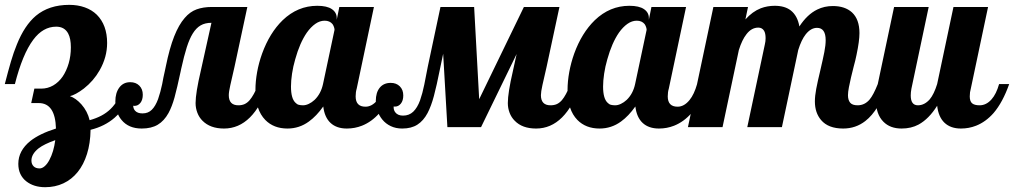

<svg xmlns="http://www.w3.org/2000/svg" viewBox="-20 -529 4220 799"><path d="M89.4 225.6Q73.7 213.4 64.9 195.1Q56.2 176.8 56.2 152.8Q56.2 98.1 106.4 57.6Q145 27.3 212.9 5.9Q210 -100.1 141.1 -100.1H109.9L123 -160.2H151.9Q178.2 -160.2 201.2 -173.3Q224.1 -186.5 240.7 -210.4Q256.8 -234.4 265.9 -265.6Q274.9 -296.9 274.9 -332Q274.9 -368.7 263.7 -389.6Q248.5 -418 213.9 -418Q158.7 -418 118.2 -363.3Q73.7 -303.7 42 -179.2H0Q14.2 -234.4 25.4 -272.7Q36.6 -311 50.3 -344.2Q82 -423.3 129.4 -463.4Q184.1 -508.8 268.1 -508.8Q303.7 -508.8 333 -498.3Q362.3 -487.8 382.8 -467.8Q425.8 -424.8 425.8 -350.1Q425.8 -291 394.5 -236.3Q369.6 -192.4 329.1 -160.6Q312 -147.5 296.6 -139.2Q281.2 -130.9 271 -128.9Q295.4 -120.6 318.8 -94.7Q344.2 -65.9 353 -28.8Q380.9 -36.6 402.1 -47.9Q423.3 -59.1 440.4 -75.7Q458 -92.8 471.9 -117.9Q485.8 -143.1 498 -179.2H540Q513.7 -88.9 457 -39.1Q416 -3.4 356.9 11.2Q356 67.4 342 111.8Q328.1 156.2 303.2 187Q278.3 217.8 243.9 233.9Q209.5 250 168 250Q120.6 250 89.4 225.6ZM185.5 136.7Q203.6 103 210 54.2Q163.6 70.8 141.1 87.9Q110.8 111.8 110.8 139.2Q110.8 153.8 119.6 162.8Q128.4 171.9 145 171.9Q155.3 171.9 166 162.6Q176.8 153.3 185.5 136.7Z M485.8 -29.8Q473.1 -44.9 466.6 -65.2Q460 -85.4 460 -106.9Q460 -142.6 476.6 -164.8Q493.2 -187 522 -187Q545.4 -187 559.8 -172.6Q574.2 -158.2 574.2 -134.8Q574.2 -113.3 564.2 -100.8Q554.2 -88.4 539.6 -88.4Q536.1 -88.4 534.2 -88.9Q535.2 -75.2 542.5 -67.9Q552.2 -57.1 573.2 -57.1Q596.7 -57.1 611.8 -72.3Q627 -87.4 637.7 -116.2Q647.9 -145.5 654.8 -178.7Q659.7 -206.5 666.5 -235.8L669.9 -252Q685.5 -328.6 704.8 -377.4Q724.1 -426.3 748.5 -454.1Q770.5 -480 798.1 -490Q825.7 -500 861.8 -500H1009.3L956.1 -252L938.5 -174.8Q932.1 -146.5 932.1 -132.8Q932.1 -90.8 972.2 -90.8Q986.8 -90.8 998 -95.9Q1009.3 -101.1 1019 -112.3Q1027.8 -122.6 1036.4 -138.2Q1044.9 -153.8 1056.2 -179.2H1098.1Q1035.2 5.9 912.1 5.9Q855 5.9 822.8 -26.4Q808.6 -40.5 801.3 -59.8Q793.9 -79.1 793.9 -100.1Q793.9 -142.1 815.9 -235.8L859.9 -434.1Q833.5 -434.1 814.9 -423.3Q796.4 -412.6 782.2 -389.6Q768.6 -367.7 757.3 -332.5Q746.1 -297.4 733.9 -242.2L731.9 -232.4Q716.8 -161.6 706.3 -123.5Q695.8 -85.4 681.2 -58.6Q663.1 -25.9 636.5 -10Q609.9 5.9 569.8 5.9Q515.1 5.9 485.8 -29.8Z M1084 -29.8Q1043 -71.8 1043 -154.8Q1043 -189.9 1050 -229Q1057.1 -268.1 1070.8 -306.2Q1102.1 -392.1 1156.2 -444.8Q1218.8 -504.9 1300.3 -504.9Q1340.8 -504.9 1361.1 -491Q1381.3 -477.1 1381.3 -454.1V-446.8L1392.1 -500H1536.1L1464.4 -160.2Q1460 -145.5 1460 -127.9Q1460 -85 1501 -85Q1528.3 -85 1550.8 -112.8Q1569.8 -136.2 1582 -179.2H1624Q1597.2 -103 1559.1 -58.6Q1526.9 -22 1486.3 -5.9Q1456.5 5.9 1423.3 5.9Q1380.9 5.9 1355.7 -17.3Q1330.6 -40.5 1325.2 -85.9Q1296.9 -45.9 1265.6 -23.4Q1225.6 5.9 1176.3 5.9Q1119.1 5.9 1084 -29.8ZM1289.1 -113.3Q1315.4 -138.7 1324.2 -179.2L1372.1 -404.8Q1372.1 -409.7 1369.9 -416.3Q1367.7 -422.9 1363.8 -428.7Q1352.1 -442.9 1331.1 -442.9Q1311 -442.9 1292.2 -429.7Q1273.4 -416.5 1256.8 -393.1Q1227.5 -350.6 1208.5 -282.2Q1199.7 -252 1195.3 -222.4Q1190.9 -192.9 1190.9 -168.9Q1190.9 -119.1 1209.5 -101.6Q1215.8 -94.7 1223.6 -92.8Q1231.4 -90.8 1241.2 -90.8Q1252.4 -90.8 1264.9 -96.7Q1277.3 -102.5 1289.1 -113.3Z M1570.8 -31.7Q1557.6 -47.9 1550.8 -68.1Q1543.9 -88.4 1543.9 -108.9Q1543.9 -144 1560.3 -164.1Q1576.7 -184.1 1606 -184.1Q1629.4 -184.1 1643.8 -169.7Q1658.2 -155.3 1658.2 -131.8Q1658.2 -110.4 1648.2 -97.9Q1638.2 -85.4 1623.5 -85.4Q1620.1 -85.4 1618.2 -85.9Q1617.2 -71.3 1625 -61.5Q1635.3 -47.9 1657.2 -47.9Q1682.6 -47.9 1699.7 -64.2Q1716.8 -80.6 1728 -111.3Q1738.3 -140.6 1745.6 -176.8Q1752 -211.4 1760.3 -252L1813 -500H1953.1L1974.1 -116.2L2160.2 -500H2308.1L2254.9 -252L2237.3 -174.8Q2231 -146.5 2231 -132.8Q2231 -90.8 2271 -90.8Q2286.1 -90.8 2297.4 -95.9Q2308.6 -101.1 2318.4 -112.3Q2327.1 -122.6 2335.2 -137.7Q2343.3 -152.8 2355 -179.2H2397Q2334 5.9 2210.9 5.9Q2153.3 5.9 2122.1 -26.4Q2107.9 -40.5 2100.6 -59.8Q2093.3 -79.1 2093.3 -100.1Q2093.3 -142.6 2114.3 -232.9L2129.9 -304.2L1981.9 0H1841.8L1824.2 -305.2L1811 -242.2Q1796.9 -171.4 1785.6 -129.4Q1774.4 -87.4 1759.3 -58.6Q1742.2 -26.4 1717 -10.3Q1691.9 5.9 1653.8 5.9Q1627 5.9 1606 -4.2Q1585 -14.2 1570.8 -31.7Z M2382.8 -29.8Q2341.8 -71.8 2341.8 -154.8Q2341.8 -189.9 2348.9 -229Q2356 -268.1 2369.6 -306.2Q2400.9 -392.1 2455.1 -444.8Q2517.6 -504.9 2599.1 -504.9Q2639.6 -504.9 2659.9 -491Q2680.2 -477.1 2680.2 -454.1V-446.8L2690.9 -500H2835L2763.2 -160.2Q2758.8 -145.5 2758.8 -127.9Q2758.8 -85 2799.8 -85Q2827.1 -85 2849.6 -112.8Q2868.7 -136.2 2880.9 -179.2H2922.9Q2896 -103 2857.9 -58.6Q2825.7 -22 2785.2 -5.9Q2755.4 5.9 2722.2 5.9Q2679.7 5.9 2654.5 -17.3Q2629.4 -40.5 2624 -85.9Q2595.7 -45.9 2564.5 -23.4Q2524.4 5.9 2475.1 5.9Q2418 5.9 2382.8 -29.8ZM2587.9 -113.3Q2614.3 -138.7 2623 -179.2L2670.9 -404.8Q2670.9 -409.7 2668.7 -416.3Q2666.5 -422.9 2662.6 -428.7Q2650.9 -442.9 2629.9 -442.9Q2609.9 -442.9 2591.1 -429.7Q2572.3 -416.5 2555.7 -393.1Q2526.4 -350.6 2507.3 -282.2Q2498.5 -252 2494.1 -222.4Q2489.7 -192.9 2489.7 -168.9Q2489.7 -119.1 2508.3 -101.6Q2514.6 -94.7 2522.5 -92.8Q2530.3 -90.8 2540 -90.8Q2551.3 -90.8 2563.7 -96.7Q2576.2 -102.5 2587.9 -113.3Z M3397 -29.3Q3371.1 -59.6 3371.1 -106.9Q3371.1 -129.4 3376.7 -159.2Q3382.3 -189 3393.6 -235.8Q3404.8 -283.7 3410.4 -312.3Q3416 -340.8 3416 -361.8Q3416 -413.1 3379.9 -413.1Q3354.5 -413.1 3333 -386.2Q3314.9 -363.3 3301.8 -320.8L3233.9 0H3089.8L3163.1 -345.2Q3166 -356.9 3166 -370.1Q3166 -390.1 3159.7 -400.9Q3151.4 -414.1 3135.7 -414.1Q3107.4 -414.1 3086.4 -386.7Q3067.9 -363.3 3054.7 -320.8L2986.8 0H2842.8L2948.7 -500H3092.8L3082 -448.2Q3111.3 -481 3146 -494.6Q3173.3 -504.9 3204.1 -504.9Q3246.1 -504.9 3271 -485.4Q3298.8 -463.4 3306.6 -418.9Q3338.9 -468.8 3380.9 -489.3Q3410.6 -503.9 3445.8 -503.9Q3496.1 -503.9 3525.4 -477.5Q3556.6 -448.7 3556.6 -391.1Q3556.6 -358.4 3544.4 -300.8Q3539.6 -276.9 3532.7 -252.4Q3520.5 -205.6 3512.7 -166Q3508.8 -145.5 3508.8 -132.8Q3508.8 -112.8 3517.8 -101.8Q3526.9 -90.8 3548.8 -90.8Q3578.6 -90.8 3599.1 -115.2Q3614.7 -133.8 3632.8 -179.2H3674.8Q3637.7 -69.3 3581.1 -25.4Q3541 5.9 3488.8 5.9Q3426.8 5.9 3397 -29.3Z M3656.2 -22.5Q3625 -53.7 3625 -113.8Q3625 -142.1 3632.8 -179.2L3700.7 -500H3844.7L3772.9 -160.2Q3770 -145 3770 -131.8Q3770 -90.8 3799.8 -90.8Q3827.1 -90.8 3849.1 -115.7Q3866.7 -136.7 3879.9 -179.2L3947.8 -500H4091.8L4020 -160.2Q4015.6 -145.5 4015.6 -127.9Q4015.6 -107.4 4025.4 -99.1Q4035.2 -90.8 4056.6 -90.8Q4084.5 -90.8 4106.4 -115.7Q4126 -137.7 4137.7 -179.2H4179.7Q4152.8 -103 4114.7 -58.6Q4082.5 -22 4042 -5.9Q4012.2 5.9 3979 5.9Q3936 5.9 3910.6 -18.1Q3885.3 -42 3879.9 -88.9Q3845.7 -34.2 3802.7 -10.7Q3772 5.9 3731.9 5.9Q3684.1 5.9 3656.2 -22.5Z"/></svg>

Font: Pattaya
Style: Regular
Weight: 400
Designer: Pablo Impallari / Thai characters Designed by Thanarat Vachiruckul and Suppakit Chalermlarp
Foundry: Pablo Impallari
Version: Version 2.000